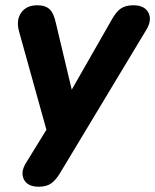

<svg xmlns="http://www.w3.org/2000/svg" viewBox="-20 -519 588 728"><path d="M127 189Q84 189 70.5 161Q57 133 79 98L156 -27L53 -397Q40 -442 60 -470.5Q80 -499 121 -499Q152 -499 168 -484Q184 -469 192 -431L252 -179L404 -445Q420 -474 438 -486.5Q456 -499 485 -499Q528 -499 542.5 -471.5Q557 -444 536 -408L209 135Q192 164 174 176.5Q156 189 127 189Z"/></svg>

Font: Nunito ExtraBold
Style: Italic
Weight: 800
Italic angle: -9°
Designer: Vernon Adams
Foundry: Vernon Adams
Version: Version 3.601; ttfautohint (v1.8.2.53-6de2)